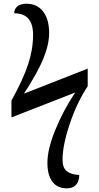

<svg xmlns="http://www.w3.org/2000/svg" viewBox="-20 -780 537 1040"><path d="M236.8 102.1Q236.8 28.8 279.5 -76.2Q322.3 -181.2 387.2 -278.8L42 -144V-234.9Q105.5 -350.1 132.3 -431.4Q159.2 -512.7 159.2 -590.8Q159.2 -649.9 133.5 -679Q107.9 -708 57.1 -708Q57.1 -731.9 74.5 -745.8Q91.8 -759.8 124 -759.8Q181.2 -759.8 213.6 -717.5Q246.1 -675.3 246.1 -601.1Q246.1 -538.6 214.8 -462.4Q183.6 -386.2 109.9 -272.9L455.1 -408.2V-313Q397.5 -226.6 358.2 -109.9Q318.8 6.8 318.8 85.9Q318.8 128.4 341.6 147Q364.3 165.5 409.2 168Q409.2 202.1 391.8 221.2Q374.5 240.2 341.8 240.2Q290.5 240.2 263.7 204.3Q236.8 168.5 236.8 102.1Z"/></svg>

Font: Droid Serif
Style: Regular
Weight: 400
Designer: Monotype Design team
Foundry: Monotype Imaging Inc.
Version: Version 1.03